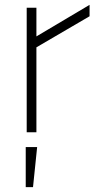

<svg xmlns="http://www.w3.org/2000/svg" viewBox="-20 -545 399 791"><path d="M90 -513H130V-395L349 -525V-478L130 -350V0H90ZM86 61H133L116 226H86Z"/></svg>

Font: Lineal Thin
Style: Regular
Weight: 200
Designer: Created by Frank Adebiaye with contributions from Anton Moglia & Ariel Martín Pérez
Created by Frank ADEBIAYE with FontF
Foundry: Velvetyne Type Foundry
Version: Version 2.000;Glyphs 3.2 (3227)